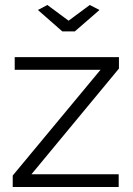

<svg xmlns="http://www.w3.org/2000/svg" viewBox="-20 -750 532 770"><path d="M170 -730 255 -667 340 -730 379 -710 280 -624H230L132 -710ZM31 -46 383 -470H39V-521H457V-475L106 -51H456V0H31Z"/></svg>

Font: Oxford Sans
Style: Regular
Weight: 400
Designer: Matt McInerney, Pablo Impallari, Rodrigo Fuenzalida
Foundry: Matt McInerney, Pablo Impallari, Rodrigo Fuenzalida
Version: Version 3.000g; ttfautohint (v1.5) -l 8 -r 28 -G 28 -x 14 -D